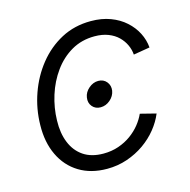

<svg xmlns="http://www.w3.org/2000/svg" viewBox="-87 -629 716 724"><g transform="rotate(-15 271.0 -267.0)"><path d="M281.2 -220.2Q260.7 -220.2 248.8 -234.6Q236.8 -249 240.2 -269.5Q243.2 -289.6 260.3 -304.2Q277.3 -318.8 297.4 -318.8Q317.9 -318.8 329.8 -304.2Q341.8 -289.6 338.9 -269.5Q335.4 -249 318.6 -234.6Q301.8 -220.2 281.2 -220.2ZM245.1 10.3Q182.1 10.3 136.2 -17.8Q90.3 -45.9 66.2 -96.7Q42 -147.5 43.5 -214.4Q44.4 -277.3 65.2 -336.2Q85.9 -395 123.5 -441.9Q161.1 -488.8 212.9 -516.4Q264.6 -543.9 328.6 -543.9Q371.1 -543.9 404.8 -531.2Q438.5 -518.6 462.6 -496.8Q486.8 -475.1 500.7 -447.8Q514.6 -420.4 517.1 -390.6L453.1 -379.9Q451.7 -399.4 443.1 -418Q434.6 -436.5 419.2 -451.7Q403.8 -466.8 380.9 -475.8Q357.9 -484.9 327.1 -484.9Q276.9 -484.9 236.8 -461.7Q196.8 -438.5 168.5 -399.2Q140.1 -359.9 125 -311.8Q109.9 -263.7 108.9 -214.4Q107.4 -165.5 122.6 -128.2Q137.7 -90.8 168.7 -69.8Q199.7 -48.8 246.6 -48.8Q278.3 -48.8 305.9 -58.3Q333.5 -67.9 355.2 -83.7Q377 -99.6 392.6 -119.1Q408.2 -138.7 417 -158.7L478.5 -143.1Q466.3 -113.3 444.1 -85.7Q421.9 -58.1 391.4 -36.6Q360.8 -15.1 323.7 -2.4Q286.6 10.3 245.1 10.3Z"/></g></svg>

Font: Inter 20pt Light
Style: Italic
Weight: 300
Italic angle: -9.3988°
Version: Version 4.001;git-66647c0bb